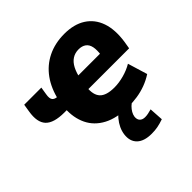

<svg xmlns="http://www.w3.org/2000/svg" viewBox="-182 -668 1030 1030"><g transform="rotate(-45 332.5 -153.5)"><path d="M416 11Q328 11 271.5 -19Q215 -49 189.5 -102Q164 -155 168 -223L182 -210H150Q70 -210 39 -243Q8 -276 20 -348L27 -392H157L150 -348Q145 -320 154.5 -308Q164 -296 188 -296H204L175 -278Q191 -351 228 -402.5Q265 -454 321 -481.5Q377 -509 448 -509Q521 -509 569.5 -478Q618 -447 638 -389.5Q658 -332 646 -250L639 -208H314L331 -222Q325 -167 349.5 -141Q374 -115 435 -115Q470 -115 508 -125.5Q546 -136 576 -154L610 -42Q581 -23 548.5 -11Q516 1 482.5 6Q449 11 416 11ZM443 -396Q416 -396 395 -382.5Q374 -369 360 -342Q346 -315 338 -275L329 -298H521L506 -283Q512 -323 507 -347.5Q502 -372 485.5 -384Q469 -396 443 -396ZM401 202Q344 202 316 175Q288 148 294 100Q300 56 333 16.5Q366 -23 416 -47L457 0Q441 8 429 20Q417 32 409.5 45Q402 58 400 72Q398 92 408.5 103Q419 114 439 114Q451 114 462.5 111.5Q474 109 489 105L494 185Q468 194 447 198Q426 202 401 202Z"/></g></svg>

Font: Nunito Sans 10pt SemiCondensed Black
Style: Italic
Weight: 900
Width: 4
Italic angle: -9°
Designer: Vernon Adams
Foundry: Vernon Adams
Version: Version 3.101;gftools[0.9.27]